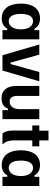

<svg xmlns="http://www.w3.org/2000/svg" viewBox="944 -1610 678 2607"><g transform="rotate(90 1283.5 -306.0)"><path d="M231.7 10C301.7 10 345 -22.5 368.3 -65H388.3V0H513.3V-500H388.3V-435H368.3C345 -480 300.8 -510 230.8 -510C94.2 -510 28.3 -405 28.3 -250.8C28.3 -100 90.8 10 231.7 10ZM266.7 -85C205.8 -85 168.3 -140 168.3 -250C168.3 -360 205.8 -415 266.7 -415C334.2 -415 378.3 -351.7 378.3 -250C378.3 -148.3 334.2 -85 266.7 -85Z M937.5 0 1081.7 -495V-500H957.5L849.2 -110H829.2L721.7 -500H585V-495L729.2 0Z M1315 12.5C1395.8 12.5 1438.3 -25 1455 -75H1475V0H1596.7V-500H1461.7V-230C1461.7 -155 1425 -97.5 1359.2 -97.5C1305 -97.5 1281.7 -136.7 1281.7 -205V-500H1146.7V-182.5C1146.7 -62.5 1203.3 12.5 1315 12.5Z M1936.7 0V-5C1908.3 -35 1885.8 -75 1885.8 -163.3V-405H1966.7V-500H1885.8V-625H1753.3V-500H1683.3V-405H1751.7V-149.2C1751.7 -65 1767.5 -30 1793.3 0Z M2223.3 10C2293.3 10 2336.7 -22.5 2360 -65H2380V0H2505V-500H2380V-435H2360C2336.7 -480 2292.5 -510 2222.5 -510C2085.8 -510 2020 -405 2020 -250.8C2020 -100 2082.5 10 2223.3 10ZM2258.3 -85C2197.5 -85 2160 -140 2160 -250C2160 -360 2197.5 -415 2258.3 -415C2325.8 -415 2370 -351.7 2370 -250C2370 -148.3 2325.8 -85 2258.3 -85Z"/></g></svg>

Font: Familjen Grotesk
Style: Bold
Weight: 700
Designer: Anders Wikstroem, Jonas Baeckman, Matilda Gysing, Kristian Moeller
Foundry: Familjen STHLM AB
Version: Version 2.000